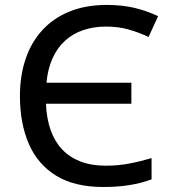

<svg xmlns="http://www.w3.org/2000/svg" viewBox="-20 -745 688 775"><path d="M407.7 -637.7Q356.9 -637.7 314.7 -623Q272.5 -608.4 241.5 -579.6Q210.4 -550.8 191.7 -508.8Q172.9 -466.8 167.5 -411.1H510.3V-326.2H165.5Q168 -266.6 184.3 -220.2Q200.7 -173.8 231 -141.8Q261.2 -109.9 305.2 -93Q349.1 -76.2 406.7 -76.2Q456.1 -76.2 501.2 -84.7Q546.4 -93.3 591.8 -106.9V-21Q549.8 -5.4 502.2 2.2Q454.6 9.8 396.5 9.8Q280.8 9.8 206.3 -36.1Q131.8 -82 96.2 -164.6Q60.5 -247.1 60.5 -357.4Q60.5 -439.5 83.3 -506.8Q106 -574.2 150.6 -623Q195.3 -671.9 260.7 -698.5Q326.2 -725.1 411.1 -725.1Q474.1 -725.1 524.2 -712.9Q574.2 -700.7 618.2 -679.7L579.6 -595.7Q541.5 -613.8 500 -625.7Q458.5 -637.7 407.7 -637.7Z"/></svg>

Font: Open Sans Medium
Style: Regular
Weight: 500
Designer: Monotype Design Team
Foundry: Monotype Imaging Inc.
Version: Version 3.000